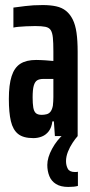

<svg xmlns="http://www.w3.org/2000/svg" viewBox="-20 -538 357 759"><path d="M112 8Q72 8 51.5 -8.5Q31 -25 23 -59Q15 -93 15 -147Q15 -203 26 -237Q37 -271 60.5 -286Q84 -301 123 -301Q132 -301 141.5 -300.5Q151 -300 160.5 -299.5Q170 -299 178 -298Q186 -297 191 -297V-335Q191 -369 189 -389Q187 -409 180.5 -419Q174 -429 159.5 -432Q145 -435 119 -435Q99 -435 82.5 -434Q66 -433 53.5 -432Q41 -431 33 -429V-508Q49 -510 79.5 -514Q110 -518 149 -518Q179 -518 202 -513Q225 -508 241 -495Q257 -482 267.5 -461Q278 -440 282.5 -408.5Q287 -377 287 -333V0H197L193 -58H187Q184 -34 173 -19.5Q162 -5 146 1.5Q130 8 112 8ZM145 -84Q155 -84 164.5 -86.5Q174 -89 180 -97Q186 -105 189 -120Q191 -138 191 -154.5Q191 -171 191 -194V-226H152Q136 -226 127 -220.5Q118 -215 113.5 -199.5Q109 -184 109 -153Q109 -129 111.5 -113.5Q114 -98 121.5 -91Q129 -84 145 -84ZM250 201Q220 201 201.5 189.5Q183 178 175 158Q167 138 167 114Q167 85 186 50Q205 15 234 -10L287 0Q278 10 267 26.5Q256 43 248.5 62Q241 81 241 99Q241 116 248 129Q255 142 276 142Q278 142 281 142Q284 142 288 141V197Q281 199 271.5 200Q262 201 250 201Z"/></svg>

Font: Saira UltraCondensed
Style: Bold
Weight: 700
Width: 1
Designer: Hector Gatti with collaboration of the Omnibus-Type team
Foundry: Omnibus-Type
Version: Version 1.101